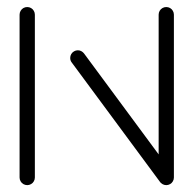

<svg xmlns="http://www.w3.org/2000/svg" viewBox="-20 -539 563 559"><path d="M59.3 0Q53.3 0 48.1 -3Q43 -5.9 40 -11.1Q37 -16.3 37 -22.2V-496.3Q37 -502.2 40 -507.4Q43 -512.6 48.1 -515.6Q53.3 -518.5 59.3 -518.5Q65.2 -518.5 70.4 -515.6Q75.6 -512.6 78.5 -507.4Q81.5 -502.2 81.5 -496.3V-22.2Q81.5 -16.3 78.5 -11.1Q75.6 -5.9 70.4 -3Q65.2 0 59.3 0ZM184.4 -370.4Q184.4 -376.3 187.4 -381.5Q190.4 -386.7 195.6 -389.6Q200.7 -392.6 206.7 -392.6Q211.9 -392.6 216.5 -390.2Q221.1 -387.8 224.4 -383.7L482.6 -34.4L447 -7.8L188.9 -357Q184.4 -362.6 184.4 -370.4ZM464.1 0Q458.1 0 453 -3Q447.8 -5.9 444.8 -11.1Q441.9 -16.3 441.9 -22.2V-496.3Q441.9 -502.2 444.8 -507.4Q447.8 -512.6 453 -515.6Q458.1 -518.5 464.1 -518.5Q470 -518.5 475.2 -515.6Q480.4 -512.6 483.3 -507.4Q486.3 -502.2 486.3 -496.3V-22.2Q486.3 -16.3 483.3 -11.1Q480.4 -5.9 475.2 -3Q470 0 464.1 0Z"/></svg>

Font: 26F Galaxy Sans
Style: Regular
Weight: 400
Designer: C₂₉H₂₅N₃O₅
Version: Version 1.100;FEAKit 1.0